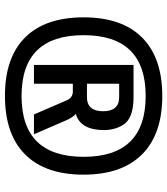

<svg xmlns="http://www.w3.org/2000/svg" viewBox="30 -948 675 775"><g transform="rotate(90 367.5 -560.5)"><path d="M367 -243Q212 -243 131 -324.5Q50 -406 50 -560.5Q50 -715 131.5 -796.5Q213 -878 367.5 -878Q522 -878 603.5 -796Q685 -714 685 -560Q685 -406 603.5 -324.5Q522 -243 367 -243ZM367.5 -811Q122 -811 122 -560.5Q122 -310 367.5 -310Q613 -310 613 -560.5Q613 -811 367.5 -811ZM242 -762H373Q458 -762 484 -720Q505 -686 505 -643Q505 -548 440 -529Q454 -516 464 -494L522 -360H442L386 -490Q375 -517 350 -517H318V-360H242ZM318 -574H372Q429 -574 429 -639Q429 -704 372 -704H318Z"/></g></svg>

Font: Sintony
Style: Bold
Weight: 700
Designer: Eduardo Rodriguez Tunni
Foundry: Eduardo Rodriguez Tunni
Version: Version 1.001